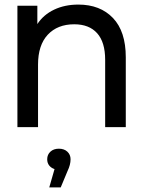

<svg xmlns="http://www.w3.org/2000/svg" viewBox="-20 -555 622 838"><path d="M473 -476.5C435.7 -515.5 385.3 -535 322 -535C282.7 -535 247.5 -527.7 216.5 -513C185.5 -498.3 161 -477.3 143 -450V-530H56V0H146V-273C146 -329.7 160.2 -373.2 188.5 -403.5C216.8 -433.8 255.3 -449 304 -449C347.3 -449 380.7 -436 404 -410C427.3 -384 439 -345.3 439 -294V0H529V-305C529 -380.3 510.3 -437.5 473 -476.5ZM274 107C264.7 98.3 252.3 94 237 94C221.7 94 209.3 98.3 200 107C190.7 115.7 186 126.7 186 140C186 150.7 188.8 159.7 194.5 167C200.2 174.3 208 179.7 218 183L195 263H245L275 191C283.7 173 288 156 288 140C288 126.7 283.3 115.7 274 107Z"/></svg>

Font: Rookery
Style: Regular
Weight: 400
Designer: Ryan Kimball / Julieta Ulanovsky
Foundry: Motorola Mobility LLC.
Version: Version 1.0